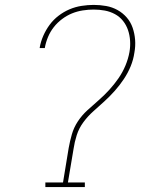

<svg xmlns="http://www.w3.org/2000/svg" viewBox="-20 -763 640 783"><path d="M165 0V-19H237L260 -159Q265 -187 273 -215Q281 -243 297.5 -268Q314 -293 336.5 -313.5Q359 -334 382 -354Q405 -374 425.5 -396.5Q446 -419 463 -443.5Q480 -468 491.5 -495.5Q503 -523 508 -551Q512 -574 510.5 -597Q509 -620 502 -640.5Q495 -661 481.5 -678Q468 -695 448.5 -705.5Q429 -716 407 -720Q385 -724 362 -724Q340 -724 317.5 -720.5Q295 -717 274 -708.5Q253 -700 233.5 -685.5Q214 -671 199.5 -652.5Q185 -634 176 -612.5Q167 -591 163 -569V-567H142V-569Q146 -593 156.5 -617Q167 -641 182.5 -662Q198 -683 219 -699Q240 -715 263.5 -725Q287 -735 312.5 -739Q338 -743 362 -743Q388 -743 413 -738.5Q438 -734 459.5 -722Q481 -710 497 -691.5Q513 -673 521 -649.5Q529 -626 531 -600.5Q533 -575 528 -548Q524 -520 513 -493Q502 -466 485 -440.5Q468 -415 448 -392.5Q428 -370 405.5 -349.5Q383 -329 360.5 -309Q338 -289 320 -264.5Q302 -240 293 -212Q284 -184 280 -156L257 -19H326V0Z"/></svg>

Font: Iosevka Etoile Thin
Style: Italic
Weight: 100
Italic angle: -9°
Designer: Belleve Invis
Foundry: Belleve Invis
Version: Version 22.1.2; ttfautohint (v1.8.4)